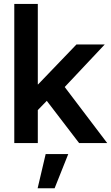

<svg xmlns="http://www.w3.org/2000/svg" viewBox="-20 -748 581 1004"><path d="M54.7 0V-727.5H177.7V-306.6H179.2L379.9 -515.6H527.8L318.4 -293L540.5 0H393.6L224.6 -220.7L177.7 -172.4V0ZM176.8 236.3 218.8 57.6H336.9L265.6 236.3Z"/></svg>

Font: Inter Display SemiBold
Style: Regular
Weight: 600
Designer: Rasmus Andersson
Foundry: rsms
Version: Version 4.001;git-9221beed3